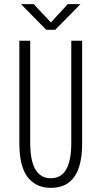

<svg xmlns="http://www.w3.org/2000/svg" viewBox="-20 -897 490 928"><path d="M369 -877 247 -753H203.5L81.5 -877H143L226 -788.5L307.5 -877ZM226 11Q194.5 11 168.8 1Q143 -9 120.8 -32.2Q98.5 -55.5 86 -99Q73.5 -142.5 73.5 -203.5V-700H126V-207Q126 -35.5 226 -35.5Q324.5 -35.5 324.5 -205.5V-700H377V-203.5Q377 11 226 11Z"/></svg>

Font: League Mono Condensed UltraLight
Style: Regular
Weight: 200
Width: 1
Designer: Tyler Finck
Foundry: The League of Moveable Type / Tyler Finck
Version: Version 2.210